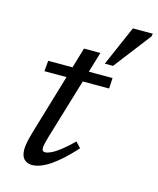

<svg xmlns="http://www.w3.org/2000/svg" viewBox="-110 -800 733 889"><g transform="rotate(15 256.0 -356.0)"><path d="M71.5 -425 76 -476H384.5L381.5 -425ZM167.5 -132.5Q164.5 -121 161.8 -111Q159 -101 157.8 -93.8Q156.5 -86.5 156.5 -81.5Q156.5 -71 160.2 -67Q164 -63 171.5 -63Q182.5 -63 200.5 -71.5Q218.5 -80 243.2 -99.2Q268 -118.5 299 -149L323.5 -123Q293.5 -89.5 266 -64.5Q238.5 -39.5 214 -23Q189.5 -6.5 168 1.5Q146.5 9.5 128 9.5Q104 9.5 89.5 -5.2Q75 -20 75 -51.5Q75 -65 78.8 -85Q82.5 -105 91.5 -136L221.5 -573.5H300ZM332.5 -531 416 -722.5H511.5L508.5 -708.5L372 -531Z"/></g></svg>

Font: Newsreader 11pt
Style: Italic
Weight: 400
Italic angle: -17°
Version: Version 1.003